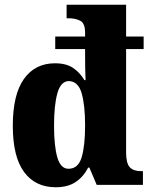

<svg xmlns="http://www.w3.org/2000/svg" viewBox="-20 -780 637 810"><path d="M215 10Q129 10 81.5 -54.5Q34 -119 34 -249Q34 -381 81 -447Q128 -513 212 -513Q260 -513 289 -493Q318 -473 336 -442H341Q340 -459 339.5 -488.5Q339 -518 339 -546V-573H213V-626H339V-642Q339 -682 318.5 -692.5Q298 -703 269 -703H261V-760H512V-626H586V-573H512V-137Q512 -91 527.5 -74.5Q543 -58 575 -58H583V0H388L357 -73H352Q332 -34 299 -12Q266 10 215 10ZM269 -68Q310 -68 324.5 -116.5Q339 -165 339 -251Q339 -336 324.5 -386.5Q310 -437 270 -438Q236 -437 222 -386.5Q208 -336 208 -250Q208 -163 222 -115.5Q236 -68 269 -68Z"/></svg>

Font: Noto Serif Tamil Condensed Black
Style: Italic
Weight: 900
Width: 3
Italic angle: -12°
Designer: Indian Type Foundry, Tom Grace, and the Monotype Design Team
Foundry: Monotype Imaging Inc.
Version: Version 2.003; ttfautohint (v1.8.4.7-5d5b)